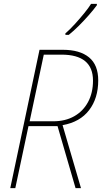

<svg xmlns="http://www.w3.org/2000/svg" viewBox="-20 -971 527 991"><path d="M33 0 184 -714H304Q392 -714 439.5 -675Q487 -636 487 -556Q487 -464 440 -402.5Q393 -341 303 -325L398 0H370L277 -320H127L59 0ZM255 -345Q317 -345 363 -371Q409 -397 434.5 -444.5Q460 -492 460 -555Q460 -689 297 -689H206L133 -345ZM317 -798Q341 -819 366.5 -847Q392 -875 414.5 -902.5Q437 -930 450 -951H480V-944Q464 -922 439.5 -894Q415 -866 387.5 -838.5Q360 -811 335 -791H318Z"/></svg>

Font: Noto Sans SemiCondensed Thin
Style: Italic
Weight: 100
Width: 4
Italic angle: -12°
Designer: Monotype Design Team
Foundry: Monotype Imaging Inc.
Version: Version 2.013; ttfautohint (v1.8.4.7-5d5b)